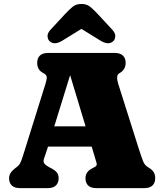

<svg xmlns="http://www.w3.org/2000/svg" viewBox="-20 -974 853 994"><path d="M283.5 -51Q283.5 -27.5 269.5 -13.8Q255.5 0 226 0H84.5Q55 0 41 -13.8Q27 -27.5 27 -51Q27 -78.5 56 -101L67 -109.5Q76.5 -116.5 82.8 -126.2Q89 -136 100 -171L214.5 -537Q223 -563.5 222 -575.5Q221 -587.5 202 -597Q172.5 -612.5 172.5 -649Q172.5 -672.5 186.5 -686.2Q200.5 -700 230 -700H573Q602.5 -700 616.5 -686.2Q630.5 -672.5 630.5 -649Q630.5 -612.5 597.5 -594.5Q578.5 -584 592 -540L697.5 -207Q712 -161.5 720.5 -140Q729 -118.5 745.5 -109Q767.5 -96 775.5 -83.2Q783.5 -70.5 783.5 -51Q783.5 -27.5 769.5 -13.8Q755.5 0 726 0H480Q450 0 436.2 -13.8Q422.5 -27.5 422.5 -51Q422.5 -84.5 455.5 -101.5L471.5 -110Q483.5 -116.5 480.2 -129.2Q477 -142 468.5 -169L454.5 -215H228.5L221.5 -193Q214 -169 208.5 -154.8Q203 -140.5 207.8 -130.5Q212.5 -120.5 234.5 -108.5L250.5 -100Q265.5 -92 274.5 -80.8Q283.5 -69.5 283.5 -51ZM261 -320H423L343 -585ZM566 -760.5Q541.5 -738 499.5 -764L401.5 -824.5L303.5 -764Q261.5 -738 237 -760.5Q227.5 -769 226.2 -785.5Q225 -802 241.5 -820L317.5 -902Q339 -925 356.5 -939.2Q374 -953.5 401.5 -953.5Q429 -953.5 446.5 -939.2Q464 -925 485.5 -902L561.5 -820Q578 -802 576.8 -785.5Q575.5 -769 566 -760.5Z"/></svg>

Font: Fraunces 9pt S100 Black
Style: Regular
Weight: 900
Version: Version 1.000; ttfautohint (v1.8.3)